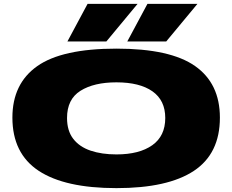

<svg xmlns="http://www.w3.org/2000/svg" viewBox="-20 -961 1199 991"><path d="M581 10Q315 10 179.5 -79.5Q44 -169 44 -354Q44 -529 172 -619.5Q300 -710 581 -710Q859 -710 987 -620Q1115 -530 1115 -354Q1115 -168 980.5 -79Q846 10 581 10ZM581 -164Q699 -164 766 -211.5Q833 -259 833 -352Q833 -443 767 -489.5Q701 -536 581 -536Q465 -536 395.5 -492.5Q326 -449 326 -352Q326 -286 358 -244.5Q390 -203 447.5 -183.5Q505 -164 581 -164ZM637 -747 741 -941H999L838 -747ZM328 -747 432 -941H690L529 -747Z"/></svg>

Font: Georama ExtraExtended ExtraBold
Style: Regular
Weight: 800
Width: 8
Designer: Jean-Baptiste Levee
Foundry: Production Type
Version: Version 1.000